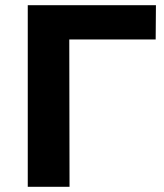

<svg xmlns="http://www.w3.org/2000/svg" viewBox="-20 -720 633 740"><path d="M580 -568H247L248 0H87V-700H581Z"/></svg>

Font: Montserrat GRBold
Style: Regular
Weight: 700
Designer: Julieta Ulanovsky
Foundry: Julieta Ulanovsky
Version: Version 1.00 May 29, 2023, initial release